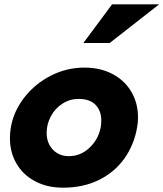

<svg xmlns="http://www.w3.org/2000/svg" viewBox="-20 -856 757 889"><path d="M615 -267Q619 -288 619 -313Q619 -378 588.5 -430.5Q558 -483 501.5 -513Q445 -543 371 -543Q288 -543 215 -505.5Q142 -468 92.5 -404.5Q43 -341 30 -265Q26 -242 26 -216Q26 -151 56 -99Q86 -47 142 -17Q198 13 272 13Q365 13 437.5 -22.5Q510 -58 555.5 -121.5Q601 -185 615 -267ZM449 -298Q449 -282 446 -265Q435 -210 394 -171.5Q353 -133 299 -133Q253 -133 224.5 -163.5Q196 -194 196 -241Q196 -281 215.5 -317.5Q235 -354 269 -376Q303 -398 344 -398Q396 -398 422.5 -370.5Q449 -343 449 -298ZM366 -657H488L717 -836H499Z"/></svg>

Font: Geom ExtraBold
Style: Bold Italic
Weight: 800
Italic angle: -10°
Version: Version 1.102